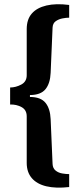

<svg xmlns="http://www.w3.org/2000/svg" viewBox="-20 -709 375 891"><path d="M301 159Q239 166 195 155.5Q151 145 127.5 117.5Q104 90 104 47V-169Q104 -199 80 -212Q56 -225 27 -224V-303Q53 -303 78.5 -316.5Q104 -330 104 -360V-574Q104 -619 127.5 -646Q151 -673 195.5 -683.5Q240 -694 301 -686V-627Q287 -627 269.5 -623.5Q252 -620 238.5 -610.5Q225 -601 224 -581L215 -371Q213 -322 191 -295Q169 -268 119 -268V-259Q169 -259 191 -232Q213 -205 215 -156L224 52Q225 72 238 82.5Q251 93 269 96Q287 99 301 99Z"/></svg>

Font: Chivo Medium
Style: Bold
Weight: 700
Version: Version 2.002